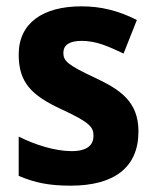

<svg xmlns="http://www.w3.org/2000/svg" viewBox="-20 -669 490 606"><path d="M417 -254C417 -348 360 -386 279 -424C193 -464 180 -477 180 -502C180 -527 199 -540 238 -540C285 -540 323 -522 370 -500L412 -606C352 -636 298 -649 237 -649C115 -649 39 -596 39 -497C39 -408 80 -368 172 -325C268 -281 275 -266 275 -240C275 -211 255 -192 206 -192C154 -192 90 -212 39 -238V-114C90 -92 136 -83 203 -83C341 -83 417 -141 417 -254Z"/></svg>

Font: Noto Sans Kannada UI SemiCondensed
Style: Bold
Weight: 700
Width: 4
Designer: Jelle Bosma - Monotype Design Team
Foundry: Monotype Imaging Inc.
Version: Version 2.005